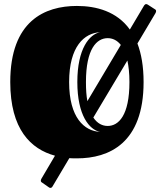

<svg xmlns="http://www.w3.org/2000/svg" viewBox="-20 -753 781 936"><path d="M738 -689C740 -693 741 -696 741 -699C741 -703 739 -706 735 -708L701 -730C698 -732 695 -733 693 -733C689 -733 686 -731 683 -727L613 -609C550 -697 450 -724 355 -724C198 -724 30 -651 30 -353C30 -123 130 -26 248 6L182 118C180 122 179 125 179 127C179 132 181 135 185 137L218 160C220 162 223 163 226 163C230 163 234 160 236 156L318 18C330 19 343 19 355 19C512 19 680 -55 680 -353C680 -429 669 -491 650 -541ZM611 -353C611 -190 558 -139 505 -139C480 -139 455 -150 435 -180L601 -458C607 -430 611 -396 611 -353ZM399 -353C399 -516 452 -567 505 -567C527 -567 550 -558 569 -534L406 -260C401 -286 399 -316 399 -353ZM357 -353C357 -190 416 -120 468 -110C391 -114 317 -179 317 -353C317 -527 391 -592 468 -596C416 -586 357 -516 357 -353Z"/></svg>

Font: Fascinate Inline
Style: Regular
Weight: 900
Designer: Astigmatic (AOETI)
Foundry: Astigmatic (AOETI)
Version: Version 1.000